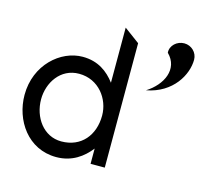

<svg xmlns="http://www.w3.org/2000/svg" viewBox="-96 -752 949 875"><g transform="rotate(15 378.5 -315.0)"><path d="M732 -580C732 -614 704 -641 670 -641C636 -641 605 -614 608 -580C670 -519 630 -435 556 -389C679 -412 732 -510 732 -580ZM239 11C313 11 364 -27 399 -72V0H466V-587L393 -641V-381C359 -426 312 -462 239 -462C135 -462 27 -368 27 -226C27 -107 105 11 239 11ZM243 -383C336 -383 393 -304 393 -226C393 -133 337 -64 243 -64C159 -64 105 -141 105 -226C105 -304 155 -383 243 -383Z"/></g></svg>

Font: Charger
Style: Regular
Weight: 400
Designer: Jasper
Foundry: Cannot Into Space Fonts
Version: Version 0.98